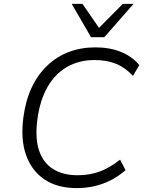

<svg xmlns="http://www.w3.org/2000/svg" viewBox="-20 -956 751 985"><path d="M374 9Q274 9 208 -35.5Q142 -80 113.5 -161Q85 -242 100 -354Q111 -439 142 -505.5Q173 -572 221.5 -618.5Q270 -665 332.5 -689Q395 -713 469 -713Q543 -713 600 -690Q657 -667 695 -622L662 -567Q622 -610 574.5 -629Q527 -648 465 -648Q386 -648 324.5 -613Q263 -578 224 -510Q185 -442 172 -345Q159 -249 180 -185Q201 -121 252 -89Q303 -57 378 -57Q440 -57 491.5 -76Q543 -95 596 -137L624 -83Q590 -53 550.5 -32.5Q511 -12 466.5 -1.5Q422 9 374 9ZM447 -765 348 -936H403L488 -813L610 -936H665L515 -765Z"/></svg>

Font: Nunito Sans 7pt Light
Style: Italic
Weight: 300
Italic angle: -9°
Designer: Vernon Adams
Foundry: Vernon Adams
Version: Version 3.101;gftools[0.9.27]